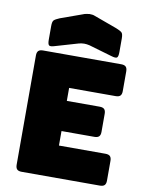

<svg xmlns="http://www.w3.org/2000/svg" viewBox="-103 -1050 860 1122"><g transform="rotate(10 327.0 -488.5)"><path d="M569 0H105Q86 0 77.5 -8.5Q69 -17 69 -36V-684Q69 -703 77.5 -711.5Q86 -720 105 -720H569Q588 -720 596.5 -711.5Q605 -703 605 -684V-567Q605 -548 596.5 -539.5Q588 -531 569 -531H293V-454H488Q507 -454 515.5 -445.5Q524 -437 524 -418V-311Q524 -292 515.5 -283.5Q507 -275 488 -275H293V-189H569Q588 -189 596.5 -180.5Q605 -172 605 -153V-36Q605 -17 596.5 -8.5Q588 0 569 0ZM305 -797 168 -757Q143 -749 135 -755Q127 -761 127 -788V-869Q127 -896 135.5 -904Q144 -912 168 -922L296 -968Q305 -972 315.5 -974Q326 -976 335 -977Q344 -977 352 -976Q360 -975 367 -972L504 -922Q529 -912 537.5 -904Q546 -896 546 -869V-788Q546 -761 538 -755Q530 -749 504 -757L367 -797Q350 -801 336 -801Q322 -801 305 -797Z"/></g></svg>

Font: Bungee
Style: Regular
Weight: 400
Designer: David Jonathan Ross
Foundry: David Jonathan Ross
Version: Version 1.000;PS 1.0;hotconv 1.0.72;makeotf.lib2.5.5900